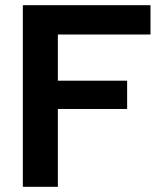

<svg xmlns="http://www.w3.org/2000/svg" viewBox="-20 -720 632 740"><path d="M68 -700H560V-587H203V-409H470V-300H203V0H68Z"/></svg>

Font: Albert Sans
Style: Bold
Weight: 700
Designer: Andreas Rasmussen
Foundry: a.Foundry
Version: Version 1.025